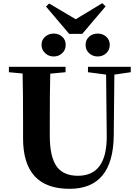

<svg xmlns="http://www.w3.org/2000/svg" viewBox="-20 -1167 869 1207"><path d="M541 -937Q563 -956 594 -956Q625 -956 647 -937Q670 -917 670 -885Q670 -852 647 -832Q625 -812 594 -812Q563 -812 541 -832Q518 -852 518 -885Q518 -917 541 -937ZM415 -954 269 -1126 289 -1145 456 -1046 623 -1147 644 -1127 497 -954ZM265 -832Q241 -853 241 -885Q241 -917 265 -937Q287 -956 317 -956Q349 -956 370 -937Q393 -918 393 -885Q393 -852 370 -832Q349 -812 317 -812Q287 -812 265 -832ZM802 -713 699 -698 695 -314Q691 20 417 20Q125 20 125 -297V-406Q125 -605 122 -705L36 -713V-747H392V-713L296 -704Q293 -606 293 -406V-312Q293 -179 338 -118Q381 -62 470 -62Q654 -62 651 -316L647 -698L533 -713V-747H802Z"/></svg>

Font: Source Han Serif CN Heavy
Style: Regular
Weight: 900
Designer: Ryoko NISHIZUKA  (kana & ideographs); Frank Grießhammer (Latin, Greek & Cyrillic); Wenlong ZHANG  (bopomofo); Sandoll Co
Foundry: Adobe Systems Incorporated
Version: Version 1.000;PS 1;hotconv 16.6.53;makeotf.lib2.5.65590